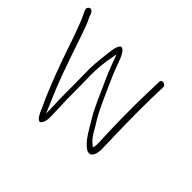

<svg xmlns="http://www.w3.org/2000/svg" viewBox="-160 -647 865 865"><g transform="rotate(45 273.0 -214.0)"><path d="M-36.3 -466.6C-39.5 -461.6 -37.2 -451.8 -29.4 -437.1C-13.4 -406.6 2.1 -359.4 15.3 -324C61.1 -186.6 101.7 -80.9 137.1 -7C158.1 47 175.4 60.7 188.1 34C189.6 30.7 191.2 25 192.8 17C194.4 9 194.3 -14.5 192.5 -53.5C188.4 -138.3 191.4 -172.6 188.8 -258C187.5 -300 192.4 -348.2 203.4 -402.5C204.2 -406.8 204.8 -410 205 -412C207.2 -406.9 212.8 -391.8 221.9 -366.7C231.1 -341.6 241.2 -316.8 252.5 -292.5C273.7 -246.7 305.2 -170.2 329.8 -130.3C359.5 -82.2 377.4 -41.7 416 -14C450.5 4.3 461.1 -34.1 460.2 -67C457 -180.1 454.5 -264.7 456.4 -390L458.6 -455C458.6 -474.4 428.6 -479.8 428.6 -461L426.6 -395C423.3 -286 425.2 -175.7 429.9 -75C430.6 -58.3 429.2 -47 425.5 -41C408.1 -53.7 393.7 -67.4 380.8 -90.6C372.5 -105.5 362.3 -122.6 350.3 -141.7C328.8 -175.8 295.2 -254.8 273.7 -302C255.5 -341.9 246.4 -368.3 232.6 -405C217.8 -444.4 195.7 -468.8 183.1 -434.5C178.8 -422.8 174.8 -398.3 171.1 -361L166.6 -316C164.8 -298 164.3 -274.2 165.3 -244.5C167 -189.7 165.1 -109.3 167.7 -54.8C169 -27.6 169.4 -9 169 1C167.1 -3.7 157.2 -28.6 137.4 -73.7C116.8 -118.8 82.5 -212.7 34.6 -355.4C21.9 -393 12.7 -417.5 6.8 -428.9C1 -440.3 -3 -449.6 -5.1 -456.9C-10.2 -474.6 -26.1 -482.7 -36.3 -466.6Z"/></g></svg>

Font: MewTooHand
Style: CondLta
Weight: 400
Designer: Mew Too, Robert Jablonski
Version: Version 0.77